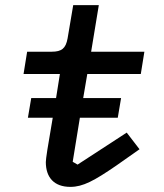

<svg xmlns="http://www.w3.org/2000/svg" viewBox="-20 -718 640 750"><path d="M255 12C304 12 348 -12 434 -71L525 -135L475 -200L283 -75L264 -86L292 -258H440L453 -335H305L321 -429H530L544 -516H336L366 -698H266L244 -568C237 -529 221 -516 182 -516H86L72 -429H214L199 -335H102L89 -258H186L165 -133C161 -107 159 -91 159 -85C159 -25 191 12 255 12Z"/></svg>

Font: IBM Mono Medium
Style: Italic
Weight: 500
Italic angle: -9°
Monospace: yes
Designer: Mike Abbink, Paul van der Laan, Pieter van Rosmalen
Foundry: Bold Monday
Version: Version 2.3